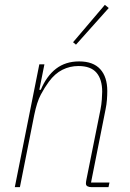

<svg xmlns="http://www.w3.org/2000/svg" viewBox="-20 -771 535 791"><path d="M41 0 142 -506H163L142 -401H148Q172 -458 211 -488Q250 -518 306 -518Q364 -518 393 -486Q422 -454 422 -396Q422 -379 420.5 -359.5Q419 -340 415 -321L355 -19H431L427 0H357Q347 0 340.5 -3.5Q334 -7 334 -15Q334 -21 336 -31L394 -320Q398 -340 399.5 -361Q401 -382 401 -393Q401 -444 377.5 -471.5Q354 -499 303 -499Q268 -499 237 -483.5Q206 -468 181 -434Q164 -411 148 -381Q132 -351 121 -297L62 0ZM293 -587 281 -597 412 -751 428 -738Z"/></svg>

Font: IBM Plex Sans Cond Thin
Style: Italic
Weight: 100
Width: 3
Italic angle: -11°
Designer: Mike Abbink, Paul van der Laan, Pieter van Rosmalen
Foundry: Bold Monday
Version: Version 1.3